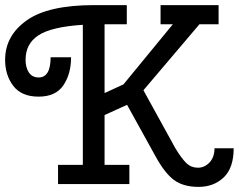

<svg xmlns="http://www.w3.org/2000/svg" viewBox="-20 -720 934 751"><path d="M819 -140H894Q894 -63 855 -26Q816 11 756.5 11Q697 11 660.5 -16Q624 -43 587 -111L477 -310L389 -270V-75H486V0H304V-623Q181 -615 130.5 -582Q80 -549 80 -486Q80 -456 93 -436.5Q106 -417 131 -417Q178 -417 178 -496H258Q258 -431 228 -386.5Q198 -342 131 -342Q64 -342 32 -384Q0 -426 0 -486Q0 -580 84 -640Q168 -700 348 -700H476V-625H389V-356L463 -390L656 -625H608V-700H835V-625H760L541 -367L666 -140Q691 -99 709.5 -81.5Q728 -64 754 -64Q780 -64 799.5 -84.5Q819 -105 819 -140ZM207 0V-75H304V0Z"/></svg>

Font: Cherry Swash
Style: Regular
Weight: 400
Designer: Kasatkina Nataliya
Foundry: Nataliya Kasatkina
Version: Version 1.001